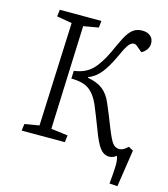

<svg xmlns="http://www.w3.org/2000/svg" viewBox="-125 -805 929 1062"><g transform="rotate(15 339.5 -273.5)"><path d="M249 -394Q313 -402 351 -439.5Q389 -477 424 -552Q446 -602 464 -636.5Q482 -671 503.5 -689Q525 -707 558 -707Q588 -707 605.5 -692Q623 -677 623 -650Q623 -632 612.5 -616Q602 -600 583 -590L551 -617Q542 -625 531 -625Q515 -625 499.5 -602.5Q484 -580 460 -526Q435 -473 407 -436Q379 -399 334 -380V-377Q388 -368 420.5 -343Q453 -318 473 -270Q484 -244 497 -213Q510 -182 526 -140Q549 -82 564 -61.5Q579 -41 604 -41Q626 -41 652 -67L679 -52L647 160L601 157Q608 89 608.5 53Q609 17 601 -2Q583 14 560 14Q529 14 507 -14.5Q485 -43 459 -114Q442 -159 429 -191Q416 -223 407 -245Q384 -298 349 -323.5Q314 -349 247 -349ZM169 -646 82 -661 87 -700H325L321 -661L235 -646L212 -52L308 -40L303 0H56L61 -39L144 -53Z"/></g></svg>

Font: Literata 12pt Light
Style: Italic
Weight: 300
Italic angle: -2°
Designer: Latin by Veronika Burian and Jose Scaglione. Greek by Irene Vlachou. Cyrillic by Vera Evstafieva
Foundry: TypeTogether
Version: Version 3.002